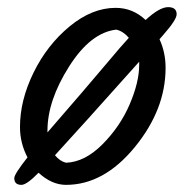

<svg xmlns="http://www.w3.org/2000/svg" viewBox="-20 -533 515 538"><path d="M444 -343Q444 -226 357.5 -120.5Q271 -15 165 -15Q125 -15 88 -49Q55 -15 40 -15Q20 -15 20 -34Q20 -45 57 -92Q36 -132 36 -177Q36 -252 74 -329.5Q112 -407 175 -459Q238 -511 304 -511Q352 -511 388 -477Q427 -513 451 -513Q475 -513 475 -493Q475 -478 439 -437L427 -423Q444 -386 444 -343ZM113 -167V-162Q225 -291 274 -349.5Q323 -408 341 -427Q326 -445 306 -450Q234 -442 173.5 -346.5Q113 -251 113 -167ZM370 -351V-360Q204 -174 134 -98Q148 -81 165 -77Q218 -79 267.5 -129Q317 -179 343.5 -241Q370 -303 370 -351Z"/></svg>

Font: Kalam
Style: Regular
Weight: 400
Designer: Lipi Raval (Devanagari and Latin), Jonny Pinhorn (Latin)
Foundry: Indian Type Foundry
Version: Version 2.001;PS 1.0;hotconv 1.0.79;makeotf.lib2.5.61930; tt